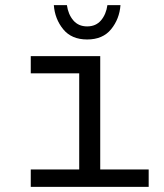

<svg xmlns="http://www.w3.org/2000/svg" viewBox="-20 -729 640 749"><path d="M100 -68H289V-443H100V-510H371V-68H560V0H100ZM190 -709H241Q246 -673 266 -649.5Q286 -626 320 -626Q354 -626 374 -649.5Q394 -673 399 -709H450Q446 -655 413.5 -615Q381 -575 320 -575Q259 -575 226.5 -615Q194 -655 190 -709Z"/></svg>

Font: Office Code Pro
Style: Regular
Weight: 400
Designer: Nathan Rutzky & Paul D. Hunt
Foundry: Adobe Systems Incorporated
Version: Version 1.004